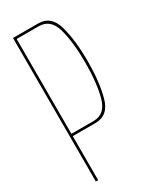

<svg xmlns="http://www.w3.org/2000/svg" viewBox="-177 -728 639 782"><g transform="rotate(-30 142.5 -337.5)"><path d="M29.5 0H40.5V-207H147.5Q208.5 -207 227.2 -275.5Q246 -344 246 -441Q246 -538.5 227.2 -606.8Q208.5 -675 147.5 -675H29.5ZM40.5 -218V-664H144.5Q199.5 -664 217 -600Q234.5 -536 234.5 -440.5Q234.5 -345.5 217.2 -281.8Q200 -218 144.5 -218Z"/></g></svg>

Font: Anybody Thin Condensed
Style: Regular
Weight: 100
Width: 3
Version: Version 1.113;gftools[0.9.25]